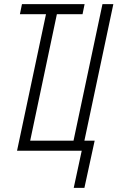

<svg xmlns="http://www.w3.org/2000/svg" viewBox="-20 -734 572 935"><path d="M339 181 378 0H63L204 -665H77L87 -714H392L382 -665H257L127 -49H338L479 -714H532L391 -49H441L391 181Z"/></svg>

Font: Noto Sans ExtraCondensed Light
Style: Italic
Weight: 300
Width: 2
Italic angle: -12°
Designer: Monotype Design Team
Foundry: Monotype Imaging Inc.
Version: Version 2.013; ttfautohint (v1.8.4.7-5d5b)